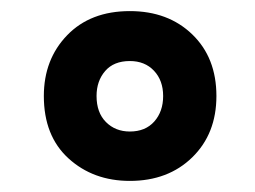

<svg xmlns="http://www.w3.org/2000/svg" viewBox="-20 -592 459 346"><path d="M214 -266Q148 -266 103.5 -306.5Q59 -347 59 -419Q59 -485 101 -528.5Q143 -572 214 -572Q283 -572 326.5 -530Q370 -488 370 -419Q370 -351 326.5 -308.5Q283 -266 214 -266ZM214 -355Q242 -355 258 -373Q274 -391 274 -419Q274 -447 257.5 -464.5Q241 -482 214 -482Q185 -482 169.5 -464Q154 -446 154 -419Q154 -389 171 -372Q188 -355 214 -355Z"/></svg>

Font: Noto Sans SemiCondensed
Style: Bold
Weight: 700
Width: 4
Designer: Monotype Design Team
Foundry: Monotype Imaging Inc.
Version: Version 2.013; ttfautohint (v1.8.4.7-5d5b)